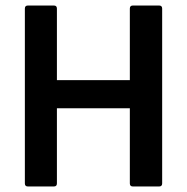

<svg xmlns="http://www.w3.org/2000/svg" viewBox="-20 -675 676 695"><path d="M81 0Q70 0 70 -11V-644Q70 -655 81 -655H175Q186 -655 186 -644V-385H450V-644Q450 -655 461 -655H556Q567 -655 567 -644V-11Q567 0 556 0H461Q450 0 450 -11V-283H186V-11Q186 0 175 0Z"/></svg>

Font: Sofia Sans Semi Condensed
Style: Bold
Weight: 700
Designer: Botio Nikoltchev, Ani Petrova
Foundry: lettersoup
Version: Version 4.100; ttfautohint (v1.8.4.7-5d5b)